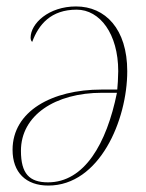

<svg xmlns="http://www.w3.org/2000/svg" viewBox="-20 -566 454 596"><path d="M216 -546C131 -546 75 -493 75 -449C75 -443 77 -438 80 -436C100 -490 138 -536 218 -536C290 -536 347 -461 347 -345C347 -328 345 -295 344 -288H295C142 -288 19 -221 19 -101C19 -31 60 10 130 10C289 10 375 -193 375 -345C375 -476 307 -546 216 -546ZM297 -278H343C311 -120 242 0 129 0C71 0 45 -27 45 -98C45 -208 151 -278 297 -278Z"/></svg>

Font: Noto Serif Display Thin
Style: Italic
Weight: 100
Italic angle: -12°
Designer: Monotype Design Team
Foundry: Monotype Imaging Inc.
Version: Version 2.009